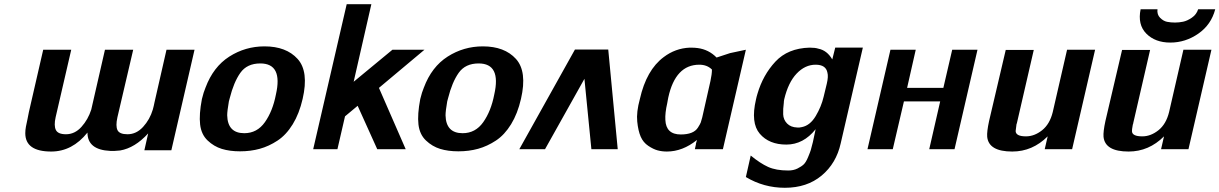

<svg xmlns="http://www.w3.org/2000/svg" viewBox="-20 -708 5786 911"><path d="M903 -472 793 5H665L683 -75Q620 -6 550 6Q523 9 503 8Q395 3 395 -79Q323 11 223 11Q100 11 100 -76Q100 -91 103 -107Q106 -123 110.5 -143Q115 -163 117 -176L185 -472H318L244 -152Q235 -112 245 -91.5Q255 -71 293 -71Q335 -71 366.5 -106Q398 -141 413 -188L478 -472H612L537 -151Q528 -110 537.5 -90.5Q547 -71 585 -71Q627 -71 659 -106Q691 -141 705 -188Q707 -194 709.5 -205.5Q712 -217 713 -222L770 -472Z M938 -238Q946 -271 955 -292Q992 -391 1068 -439.5Q1144 -488 1235 -488Q1338 -488 1392 -428.5Q1446 -369 1416 -239Q1400 -169 1369 -118.5Q1338 -68 1297 -41Q1256 -14 1212.5 -2Q1169 10 1119 10Q1070 10 1032.5 -1.5Q995 -13 965 -41.5Q935 -70 929.5 -117.5Q924 -165 938 -238ZM1070 -242 1066 -227Q1058 -181 1058 -161Q1060 -76 1139 -76Q1200 -76 1237 -128.5Q1274 -181 1289 -259Q1323 -407 1215 -407Q1152 -407 1120.5 -362.5Q1089 -318 1070 -242Z M1466 0 1625 -688H1742L1658 -320L1842 -472H1994L1778 -291L1905 0H1770L1677 -206L1617 -156L1581 0Z M1974 -238Q1982 -271 1991 -292Q2028 -391 2104 -439.5Q2180 -488 2271 -488Q2374 -488 2428 -428.5Q2482 -369 2452 -239Q2436 -169 2405 -118.5Q2374 -68 2333 -41Q2292 -14 2248.5 -2Q2205 10 2155 10Q2106 10 2068.5 -1.5Q2031 -13 2001 -41.5Q1971 -70 1965.5 -117.5Q1960 -165 1974 -238ZM2106 -242 2102 -227Q2094 -181 2094 -161Q2096 -76 2175 -76Q2236 -76 2273 -128.5Q2310 -181 2325 -259Q2359 -407 2251 -407Q2188 -407 2156.5 -362.5Q2125 -318 2106 -242Z M2911 0H2786L2753 -334L2566 0H2444L2708 -473H2866Z M3016 -238Q3047 -376 3129 -437Q3184 -479 3253 -482Q3278 -482 3290 -480Q3343 -473 3380 -435L3444 -456L3519 -472L3410 0H3277L3282 -23V-26L3287 -44Q3219 11 3144 11Q3121 11 3100.5 5.5Q3080 0 3056 -16Q3032 -32 3020 -59.5Q3008 -87 3003.5 -131.5Q2999 -176 3016 -238ZM3151 -246Q3150 -242 3148.5 -233Q3147 -224 3146 -219Q3135 -171 3137 -139Q3140 -70 3210 -70Q3240 -70 3260.5 -78Q3281 -86 3291.5 -102.5Q3302 -119 3305 -127Q3308 -135 3312 -151Q3325 -208 3351 -324Q3358 -356 3358 -378Q3335 -401 3298 -401Q3185 -401 3151 -246Z M3567 -236Q3568 -240 3570 -249Q3572 -258 3574 -263Q3600 -352 3659 -415.5Q3718 -479 3821 -482Q3848 -482 3863 -477Q3904 -469 3929 -426L3943 -482H4074L3969 -28Q3948 67 3878.5 125Q3809 183 3704 183Q3604 183 3519 132L3542 30Q3587 67 3624.5 84Q3662 101 3720 101Q3745 101 3764 91.5Q3783 82 3793.5 72Q3804 62 3814 38Q3824 14 3827 4Q3830 -6 3837 -34L3850 -95Q3792 -22 3711 -22Q3629 -22 3585 -73.5Q3541 -125 3567 -236ZM3701 -237Q3699 -227 3699 -220Q3695 -191 3696 -165.5Q3697 -140 3714.5 -122Q3732 -104 3763 -103Q3773 -102 3785 -105Q3824 -113 3850.5 -157.5Q3877 -202 3888 -249L3903 -311Q3911 -345 3906 -363Q3899 -401 3850 -401Q3800 -401 3760 -359Q3720 -317 3701 -237Z M4096 0 4205 -472H4325L4284 -291H4456L4498 -472H4618L4509 0H4389L4441 -227H4269L4216 0Z M4673 -134 4752 -471H4885L4805 -124L4803 -118Q4799 -89 4799 -86Q4800 -61 4848 -61Q4888 -61 4924.5 -90Q4961 -119 4975 -176L5043 -472H5176L5067 0H4937L4951 -61Q4879 11 4783 11Q4671 11 4664 -59Q4662 -83 4673 -134Z M5392 -664H5472Q5469 -639 5484.5 -623.5Q5500 -608 5517.5 -604.5Q5535 -601 5555 -601Q5574 -601 5593.5 -605Q5613 -609 5635 -624Q5657 -639 5665 -664H5746Q5727 -591 5666 -548.5Q5605 -506 5533 -506Q5461 -506 5419 -548.5Q5377 -591 5392 -664ZM5225 -134 5304 -471H5437L5357 -124Q5357 -123 5356.5 -120.5Q5356 -118 5355 -117Q5350 -90 5351 -85Q5352 -61 5400 -61Q5440 -61 5476.5 -90Q5513 -119 5527 -176L5595 -472H5728L5619 0H5489L5503 -61Q5431 11 5335 11Q5223 11 5216 -59Q5214 -83 5225 -134Z"/></svg>

Font: Coval
Style: ExtraBold Italic
Weight: 800
Foundry: Context Ltd
Version: Version 001.000